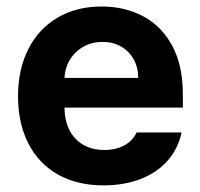

<svg xmlns="http://www.w3.org/2000/svg" viewBox="-20 -557 614 588"><path d="M35.2 -262.7Q35.2 -344.2 66.7 -406.5Q98.1 -468.8 156.2 -502.9Q214.4 -537.1 291 -537.1Q362.3 -537.1 418.7 -507.1Q475.1 -477.1 507.6 -416.5Q540 -356 540 -268.6V-227.5H177.7Q177.7 -188 192.6 -158.7Q207.5 -129.4 235.1 -113.5Q262.7 -97.7 299.8 -97.7Q335.4 -97.7 361.3 -112.1Q387.2 -126.5 398.4 -151.4H536.1Q525.9 -102.5 494.1 -65.9Q462.4 -29.3 411.9 -9.3Q361.3 10.7 296.9 10.7Q216.3 10.7 157.5 -22.5Q98.6 -55.7 66.9 -117.4Q35.2 -179.2 35.2 -262.7ZM403.3 -318.4Q403.3 -350.1 389.4 -375.2Q375.5 -400.4 350.6 -414.6Q325.7 -428.7 293.9 -428.7Q261.7 -428.7 235.6 -414.1Q209.5 -399.4 194.1 -374Q178.7 -348.6 177.7 -318.4Z"/></svg>

Font: Pretendard
Style: Bold
Weight: 700
Designer: Base glyphs from Inter by Rasmus Andersson; Hangeul glyphs from Noto Sans CJK(Source Han Sans) by Jang Soo-young and Kan
Foundry: Kil Hyung-jin
Version: Version 1.309